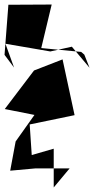

<svg xmlns="http://www.w3.org/2000/svg" viewBox="-23 -827 415 847"><path d="M214 0V-171L117 -143L108 -278L306 -319L253 -565L127 -516L-2 -346L129 -320L46 -203L22 -74L132 -84H284ZM335 -598 159 -615 205 -807 14 -806 -3 -585 39 -529 1 -634 199 -600 294 -621 372 -528 349 -586Z"/></svg>

Font: Asimov Silicon
Style: Regular
Weight: 400
Designer: Google
Version: Version 2.000980; 2014